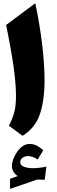

<svg xmlns="http://www.w3.org/2000/svg" viewBox="-20 -851 358 1214"><path d="M107.9 174.8Q107.9 194.8 131.8 203.6Q155.8 212.4 187.5 212.4Q206.5 212.4 230 209.7Q253.4 207 273.4 202.6L262.7 285.6L215.8 284.2L43.5 343.3V279.3L91.3 262.7Q74.7 250.5 64.9 234.4Q55.2 218.3 55.2 197.8Q55.2 179.2 63.7 155.8Q72.3 132.3 87.6 110.1Q103 87.9 123 73.5Q143.1 59.1 166 59.1Q189.9 59.1 209.2 68.1Q228.5 77.1 253.9 98.6L218.3 157.2Q184.1 135.7 156.7 135.7Q138.7 135.7 123.3 146.2Q107.9 156.7 107.9 174.8ZM203.1 -830.6Q231.9 -693.8 246.8 -567.6Q261.7 -441.4 261.7 -343.8Q261.7 -213.4 231.4 -127Q201.2 -40.5 122.6 7.8L36.1 -56.2Q57.6 -96.7 69.3 -138.2Q81.1 -179.7 81.1 -244.6Q81.1 -318.8 65.9 -428Q50.8 -537.1 18.6 -692.9Z"/></svg>

Font: Pinar-DS1-FD ExtraBold
Style: Regular
Weight: 800
Designer: Amin Abedi
Version: Version 2.000